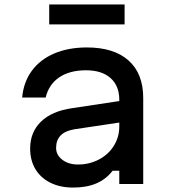

<svg xmlns="http://www.w3.org/2000/svg" viewBox="-20 -830 790 866"><path d="M530 -279 316 -247Q274 -240 253.5 -219Q233 -198 233 -163Q233 -131 261 -109.5Q289 -88 332 -88Q383 -88 426 -110.5Q469 -133 493.5 -172.5Q518 -212 518 -259V-380Q518 -443 478.5 -478Q439 -513 368 -513Q294 -513 247 -481Q200 -449 186 -390H80Q86 -459 123 -510Q160 -561 224 -588.5Q288 -616 372 -616Q494 -616 560 -557Q626 -498 626 -388V0H518V-60H488Q459 -22 415 -3Q371 16 310 16Q251 16 207 -6Q163 -28 139.5 -67.5Q116 -107 116 -160Q116 -234 165 -281.5Q214 -329 305 -342L530 -376ZM202 -810H542V-720H202Z"/></svg>

Font: Martian Mono Custom sWd Rg
Style: Regular
Weight: 400
Width: 6
Monospace: yes
Designer: Alex Havermale
Foundry: Evil Martians
Version: Version 1.000